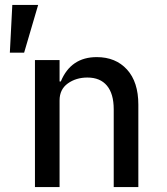

<svg xmlns="http://www.w3.org/2000/svg" viewBox="-20 -760 680 780"><path d="M122 -516H222V-429H227Q268 -528 373 -528Q450 -528 496 -477.5Q542 -427 542 -335V0H442V-316Q442 -379 414.5 -412Q387 -445 335 -445Q289 -445 255.5 -421Q222 -397 222 -352V0H122ZM30 -740H135L78 -546H20Z"/></svg>

Font: Writer Medium
Style: Regular
Weight: 500
Monospace: yes
Designer: Mike Abbink, Paul van der Laan, Pieter van Rosmalen
Foundry: Bold Monday
Version: Version 2.001 2020